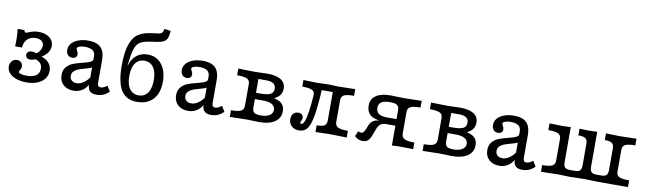

<svg xmlns="http://www.w3.org/2000/svg" viewBox="-38 -1122 5472 1620"><g transform="rotate(10 2697.5 -311.5)"><path d="M33.1 -96Q33.1 -124.2 50 -142.7Q66.9 -161.3 92.7 -161.3Q114.5 -161.3 128.2 -148.4Q141.9 -135.5 141.9 -114.5Q141.9 -104 138.7 -95.2Q135.5 -86.3 129.8 -77.4Q128.2 -74.2 126.6 -71Q125 -67.7 125 -65.3Q125 -56.5 144.8 -50.4Q164.5 -44.4 194.4 -44.4Q247.6 -44.4 275.4 -64.5Q303.2 -84.7 303.2 -122.6Q303.2 -150.8 288.3 -168.5Q273.4 -186.3 242.7 -194.4Q239.5 -192.7 235.5 -190.3Q220.2 -183.9 200 -183.9Q182.3 -183.9 171.4 -193.1Q160.5 -202.4 160.5 -217.7Q160.5 -233.9 172.6 -243.5Q184.7 -253.2 204.8 -253.2Q216.9 -253.2 243.5 -246Q260.5 -254.8 273 -276.2Q285.5 -297.6 285.5 -317.7Q285.5 -342.7 266.9 -356.9Q248.4 -371 216.1 -371Q171.8 -371 144.8 -344.4Q117.7 -317.7 115.3 -271.8H56.5Q58.1 -305.6 57.7 -337.1Q57.3 -368.5 54 -398.4L51.6 -420.2H110.5Q112.1 -410.5 115.7 -405.6Q119.4 -400.8 125 -400.8Q128.2 -400.8 146 -407.3Q166.1 -416.1 185.9 -421.4Q205.6 -426.6 233.1 -426.6Q289.5 -426.6 325 -399.2Q360.5 -371.8 360.5 -327.4Q360.5 -298.4 343.5 -273Q326.6 -247.6 292.7 -225.8V-224.2Q333.9 -211.3 356.5 -183.9Q379 -156.5 379 -117.7Q379 -79 357.3 -50Q335.5 -21 295.2 -4.8Q254.8 11.3 201.6 11.3Q152.4 11.3 114.1 -2.4Q75.8 -16.1 54.4 -40.3Q33.1 -64.5 33.1 -96Z M726.6 -65.3V-304.8Q726.6 -337.9 704.8 -354Q683.1 -370.2 638.7 -370.2Q608.9 -370.2 589.9 -362.9Q571 -355.6 571 -344.4Q571 -341.1 573 -335.9Q575 -330.6 577.4 -325.8Q582.3 -318.5 584.7 -311.3Q587.1 -304 587.1 -296Q587.1 -279.8 576.2 -270.2Q565.3 -260.5 546.8 -260.5Q523.4 -260.5 508.9 -276.6Q494.4 -292.7 494.4 -319.4Q494.4 -350.8 514.9 -375Q535.5 -399.2 572.6 -412.9Q609.7 -426.6 657.3 -426.6Q706.5 -426.6 737.9 -411.3Q769.4 -396 784.3 -364.5Q799.2 -333.1 799.2 -283.1V-93.5Q799.2 -73.4 805.6 -64.5Q812.1 -55.6 825.8 -55.6Q837.1 -55.6 849.2 -60.5Q861.3 -65.3 874.2 -75L881.5 -80.6L909.7 -34.7Q887.1 -11.3 860.9 0Q834.7 11.3 803.2 11.3Q763.7 11.3 745.2 -7.3Q726.6 -25.8 726.6 -65.3ZM483.9 -102.4Q483.9 -145.2 506.9 -171.4Q529.8 -197.6 561.3 -210.1Q592.7 -222.6 641.1 -233.9Q672.6 -241.9 689.1 -247.6Q705.6 -253.2 716.5 -261.7Q727.4 -270.2 727.4 -283.1L732.3 -217.7Q726.6 -207.3 712.1 -201.6Q697.6 -196 666.1 -187.9Q633.1 -179 612.5 -171Q591.9 -162.9 577 -148Q562.1 -133.1 562.1 -108.9Q562.1 -84.7 577.8 -70.2Q593.5 -55.6 620.2 -55.6Q651.6 -55.6 682.3 -77.4Q712.9 -99.2 737.9 -139.5L737.1 -79Q714.5 -33.1 681.9 -10.9Q649.2 11.3 605.6 11.3Q550.8 11.3 517.3 -19.8Q483.9 -50.8 483.9 -102.4Z M970.2 -270.2Q970.2 -333.1 977.8 -383.1Q985.5 -433.1 1001.2 -469.8Q1016.9 -506.5 1039.5 -529Q1058.9 -547.6 1087.1 -560.1Q1115.3 -572.6 1151.6 -578.2Q1171 -581.5 1189.5 -583.9Q1204 -585.5 1217.7 -587.1Q1237.9 -589.5 1248 -594Q1258.1 -598.4 1263.3 -607.7Q1268.5 -616.9 1271.8 -635.5L1326.6 -627.4Q1323.4 -585.5 1314.1 -564.1Q1304.8 -542.7 1283.5 -531.9Q1262.1 -521 1220.2 -515.3Q1209.7 -514.5 1190.3 -511.3Q1179.8 -509.7 1175 -508.9Q1170.2 -508.1 1159.7 -506.5Q1106.5 -497.6 1081 -478.6Q1055.6 -459.7 1042.3 -416.5Q1029 -373.4 1018.5 -280.6H1029.8L1017.7 -262.9Q1025.8 -304.8 1047.2 -335.5Q1068.5 -366.1 1100.4 -382.3Q1132.3 -398.4 1172.6 -398.4Q1221.8 -398.4 1258.9 -373Q1296 -347.6 1316.1 -301.2Q1336.3 -254.8 1336.3 -193.5Q1336.3 -129 1314.1 -83.1Q1291.9 -37.1 1250 -12.9Q1208.1 11.3 1149.2 11.3Q1056.5 11.3 1013.3 -56.5Q970.2 -124.2 970.2 -270.2ZM1258.1 -193.5Q1258.1 -240.3 1246 -273.8Q1233.9 -307.3 1210.1 -324.6Q1186.3 -341.9 1153.2 -341.9Q1120.2 -341.9 1096.4 -324.6Q1072.6 -307.3 1060.5 -273.8Q1048.4 -240.3 1048.4 -193.5Q1048.4 -146.8 1060.5 -113.3Q1072.6 -79.8 1096.4 -62.5Q1120.2 -45.2 1153.2 -45.2Q1186.3 -45.2 1210.1 -62.5Q1233.9 -79.8 1246 -113.3Q1258.1 -146.8 1258.1 -193.5Z M1708.1 -65.3V-304.8Q1708.1 -337.9 1686.3 -354Q1664.5 -370.2 1620.2 -370.2Q1590.3 -370.2 1571.4 -362.9Q1552.4 -355.6 1552.4 -344.4Q1552.4 -341.1 1554.4 -335.9Q1556.5 -330.6 1558.9 -325.8Q1563.7 -318.5 1566.1 -311.3Q1568.5 -304 1568.5 -296Q1568.5 -279.8 1557.7 -270.2Q1546.8 -260.5 1528.2 -260.5Q1504.8 -260.5 1490.3 -276.6Q1475.8 -292.7 1475.8 -319.4Q1475.8 -350.8 1496.4 -375Q1516.9 -399.2 1554 -412.9Q1591.1 -426.6 1638.7 -426.6Q1687.9 -426.6 1719.4 -411.3Q1750.8 -396 1765.7 -364.5Q1780.6 -333.1 1780.6 -283.1V-93.5Q1780.6 -73.4 1787.1 -64.5Q1793.5 -55.6 1807.3 -55.6Q1818.5 -55.6 1830.6 -60.5Q1842.7 -65.3 1855.6 -75L1862.9 -80.6L1891.1 -34.7Q1868.5 -11.3 1842.3 0Q1816.1 11.3 1784.7 11.3Q1745.2 11.3 1726.6 -7.3Q1708.1 -25.8 1708.1 -65.3ZM1465.3 -102.4Q1465.3 -145.2 1488.3 -171.4Q1511.3 -197.6 1542.7 -210.1Q1574.2 -222.6 1622.6 -233.9Q1654 -241.9 1670.6 -247.6Q1687.1 -253.2 1698 -261.7Q1708.9 -270.2 1708.9 -283.1L1713.7 -217.7Q1708.1 -207.3 1693.5 -201.6Q1679 -196 1647.6 -187.9Q1614.5 -179 1594 -171Q1573.4 -162.9 1558.5 -148Q1543.5 -133.1 1543.5 -108.9Q1543.5 -84.7 1559.3 -70.2Q1575 -55.6 1601.6 -55.6Q1633.1 -55.6 1663.7 -77.4Q1694.4 -99.2 1719.4 -139.5L1718.5 -79Q1696 -33.1 1663.3 -10.9Q1630.6 11.3 1587.1 11.3Q1532.3 11.3 1498.8 -19.8Q1465.3 -50.8 1465.3 -102.4Z M2053.2 -115.3V-299.2Q2053.2 -321.8 2043.1 -333.9Q2033.1 -346 2009.3 -351.6Q1985.5 -357.3 1943.5 -357.3V-414.5L1998.4 -412.9Q2054.8 -411.3 2087.1 -411.3Q2109.7 -411.3 2146.8 -412.9Q2180.6 -414.5 2193.5 -414.5Q2269.4 -414.5 2309.7 -388.7Q2350 -362.9 2350 -313.7Q2350 -282.3 2333.9 -258.9Q2317.7 -235.5 2286.3 -221.8V-220.2Q2316.9 -212.9 2336.7 -200.4Q2356.5 -187.9 2366.1 -169Q2375.8 -150 2375.8 -124.2Q2375.8 -65.3 2328.2 -32.7Q2280.6 0 2194.4 0Q2180.6 0 2146.8 -1.6Q2109.7 -3.2 2087.1 -3.2Q2056.5 -3.2 1943.5 0V-57.3Q2005.6 -57.3 2029.4 -69.8Q2053.2 -82.3 2053.2 -115.3ZM2300 -122.6Q2300 -152.4 2273.4 -168.5Q2246.8 -184.7 2198.4 -184.7H2104.8V-238.7H2158.1Q2222.6 -238.7 2249.2 -252Q2275.8 -265.3 2275.8 -298.4Q2275.8 -328.2 2256 -342.7Q2236.3 -357.3 2195.2 -357.3H2114.5L2125.8 -365.3V-115.3Q2125.8 -92.7 2132.3 -80.6Q2138.7 -68.5 2154 -62.9Q2169.4 -57.3 2196 -57.3Q2244.4 -57.3 2272.2 -74.6Q2300 -91.9 2300 -122.6Z M2449.2 -71Q2449.2 -100.8 2464.9 -118.1Q2480.6 -135.5 2507.3 -135.5Q2527.4 -135.5 2538.7 -125.8Q2550 -116.1 2550 -98.4Q2550 -88.7 2547.2 -81.5Q2544.4 -74.2 2541.9 -69.4Q2540.3 -66.1 2538.7 -62.9Q2537.1 -59.7 2537.1 -56.5Q2537.1 -51.6 2539.9 -49.2Q2542.7 -46.8 2547.6 -46.8Q2562.1 -46.8 2573.4 -74.2Q2584.7 -101.6 2593.1 -157.7Q2601.6 -213.7 2608.1 -299.2Q2609.7 -321 2600 -333.9Q2590.3 -346.8 2566.5 -352.4Q2542.7 -358.1 2501.6 -358.1V-414.5L2527.4 -413.7Q2602.4 -411.3 2619.4 -411.3Q2633.1 -411.3 2665.3 -412.9Q2699.2 -414.5 2716.1 -414.5Q2735.5 -414.5 2766.1 -412.9Q2790.3 -411.3 2800 -411.3Q2832.3 -411.3 2945.2 -414.5V-357.3Q2883.1 -357.3 2859.3 -344.8Q2835.5 -332.3 2835.5 -299.2V-115.3Q2835.5 -82.3 2859.3 -69.8Q2883.1 -57.3 2945.2 -57.3V0Q2832.3 -3.2 2800 -3.2Q2771 -3.2 2677.4 0V-57.3Q2725.8 -57.3 2744.4 -69.8Q2762.9 -82.3 2762.9 -115.3V-362.1L2768.5 -357.3H2659.7L2668.5 -362.9Q2660.5 -212.9 2646 -133.1Q2631.5 -53.2 2606.5 -21Q2581.5 11.3 2537.9 11.3Q2498.4 11.3 2473.8 -11.7Q2449.2 -34.7 2449.2 -71Z M3256.5 -357.3Q3204 -357.3 3180.2 -341.9Q3156.5 -326.6 3156.5 -292.7Q3156.5 -258.1 3179.4 -241.9Q3202.4 -225.8 3251.6 -225.8H3364.5V-187.9H3222.6Q3152.4 -187.9 3116.5 -216.1Q3080.6 -244.4 3080.6 -298.4Q3080.6 -354.8 3124.6 -384.7Q3168.5 -414.5 3250.8 -414.5Q3273.4 -413.7 3296 -412.9Q3339.5 -411.3 3374.2 -411.3Q3387.1 -411.3 3486.3 -413.7Q3500.8 -414.5 3514.5 -414.5V-357.3Q3472.6 -357.3 3449.2 -351.6Q3425.8 -346 3415.3 -333.5Q3404.8 -321 3404.8 -299.2V-115.3Q3404.8 -83.1 3429 -70.2Q3453.2 -57.3 3514.5 -57.3V0Q3496 -0.8 3476.6 -1.6L3412.1 -2.4Q3361.3 -2.4 3332.3 0V-299.2Q3332.3 -332.3 3315.7 -344.8Q3299.2 -357.3 3256.5 -357.3ZM3012.1 -24.2 3032.3 -68.5Q3046 -61.3 3057.3 -61.3Q3069.4 -61.3 3077.8 -70.6Q3086.3 -79.8 3095.2 -101.6L3105.6 -129Q3114.5 -152.4 3129.8 -166.1Q3145.2 -179.8 3170.2 -185.9Q3195.2 -191.9 3233.9 -191.9H3354V-169.4H3252.4Q3233.1 -169.4 3219 -163.7Q3204.8 -158.1 3194.8 -146.4Q3184.7 -134.7 3177.4 -114.5L3156.5 -58.9Q3142.7 -22.6 3126.2 -8.5Q3109.7 5.6 3080.6 5.6Q3062.1 5.6 3044.4 -2Q3026.6 -9.7 3012.1 -24.2Z M3704.8 -115.3V-299.2Q3704.8 -321.8 3694.8 -333.9Q3684.7 -346 3660.9 -351.6Q3637.1 -357.3 3595.2 -357.3V-414.5L3650 -412.9Q3706.5 -411.3 3738.7 -411.3Q3761.3 -411.3 3798.4 -412.9Q3832.3 -414.5 3845.2 -414.5Q3921 -414.5 3961.3 -388.7Q4001.6 -362.9 4001.6 -313.7Q4001.6 -282.3 3985.5 -258.9Q3969.4 -235.5 3937.9 -221.8V-220.2Q3968.5 -212.9 3988.3 -200.4Q4008.1 -187.9 4017.7 -169Q4027.4 -150 4027.4 -124.2Q4027.4 -65.3 3979.8 -32.7Q3932.3 0 3846 0Q3832.3 0 3798.4 -1.6Q3761.3 -3.2 3738.7 -3.2Q3708.1 -3.2 3595.2 0V-57.3Q3657.3 -57.3 3681 -69.8Q3704.8 -82.3 3704.8 -115.3ZM3951.6 -122.6Q3951.6 -152.4 3925 -168.5Q3898.4 -184.7 3850 -184.7H3756.5V-238.7H3809.7Q3874.2 -238.7 3900.8 -252Q3927.4 -265.3 3927.4 -298.4Q3927.4 -328.2 3907.7 -342.7Q3887.9 -357.3 3846.8 -357.3H3766.1L3777.4 -365.3V-115.3Q3777.4 -92.7 3783.9 -80.6Q3790.3 -68.5 3805.6 -62.9Q3821 -57.3 3847.6 -57.3Q3896 -57.3 3923.8 -74.6Q3951.6 -91.9 3951.6 -122.6Z M4374.2 -65.3V-304.8Q4374.2 -337.9 4352.4 -354Q4330.6 -370.2 4286.3 -370.2Q4256.5 -370.2 4237.5 -362.9Q4218.5 -355.6 4218.5 -344.4Q4218.5 -341.1 4220.6 -335.9Q4222.6 -330.6 4225 -325.8Q4229.8 -318.5 4232.3 -311.3Q4234.7 -304 4234.7 -296Q4234.7 -279.8 4223.8 -270.2Q4212.9 -260.5 4194.4 -260.5Q4171 -260.5 4156.5 -276.6Q4141.9 -292.7 4141.9 -319.4Q4141.9 -350.8 4162.5 -375Q4183.1 -399.2 4220.2 -412.9Q4257.3 -426.6 4304.8 -426.6Q4354 -426.6 4385.5 -411.3Q4416.9 -396 4431.9 -364.5Q4446.8 -333.1 4446.8 -283.1V-93.5Q4446.8 -73.4 4453.2 -64.5Q4459.7 -55.6 4473.4 -55.6Q4484.7 -55.6 4496.8 -60.5Q4508.9 -65.3 4521.8 -75L4529 -80.6L4557.3 -34.7Q4534.7 -11.3 4508.5 0Q4482.3 11.3 4450.8 11.3Q4411.3 11.3 4392.7 -7.3Q4374.2 -25.8 4374.2 -65.3ZM4131.5 -102.4Q4131.5 -145.2 4154.4 -171.4Q4177.4 -197.6 4208.9 -210.1Q4240.3 -222.6 4288.7 -233.9Q4320.2 -241.9 4336.7 -247.6Q4353.2 -253.2 4364.1 -261.7Q4375 -270.2 4375 -283.1L4379.8 -217.7Q4374.2 -207.3 4359.7 -201.6Q4345.2 -196 4313.7 -187.9Q4280.6 -179 4260.1 -171Q4239.5 -162.9 4224.6 -148Q4209.7 -133.1 4209.7 -108.9Q4209.7 -84.7 4225.4 -70.2Q4241.1 -55.6 4267.7 -55.6Q4299.2 -55.6 4329.8 -77.4Q4360.5 -99.2 4385.5 -139.5L4384.7 -79Q4362.1 -33.1 4329.4 -10.9Q4296.8 11.3 4253.2 11.3Q4198.4 11.3 4164.9 -19.8Q4131.5 -50.8 4131.5 -102.4Z M4719.4 -115.3V-299.2Q4719.4 -321.8 4708.5 -334.3Q4697.6 -346.8 4674.2 -352Q4650.8 -357.3 4609.7 -357.3V-414.5Q4672.6 -412.1 4722.6 -412.1Q4758.1 -412.1 4791.9 -414.5V-115.3Q4791.9 -82.3 4804.8 -69.8Q4817.7 -57.3 4850 -57.3H4887.9Q4920.2 -57.3 4933.1 -69.8Q4946 -82.3 4946 -115.3V-299.2Q4946 -321.8 4938.3 -334.3Q4930.6 -346.8 4913.7 -352Q4896.8 -357.3 4866.9 -357.3V-414.5Q4912.9 -412.1 4950 -412.1Q4984.7 -412.1 5018.5 -414.5V-115.3Q5018.5 -82.3 5031.5 -69.8Q5044.4 -57.3 5076.6 -57.3H5114.5Q5146.8 -57.3 5159.7 -69.8Q5172.6 -82.3 5172.6 -115.3V-299.2Q5172.6 -321.8 5164.1 -334.3Q5155.6 -346.8 5138.7 -352Q5121.8 -357.3 5093.5 -357.3V-414.5L5110.5 -413.7Q5185.5 -411.3 5209.7 -411.3Q5245.2 -411.3 5354.8 -414.5V-357.3Q5313.7 -357.3 5290.3 -352Q5266.9 -346.8 5256 -334.3Q5245.2 -321.8 5245.2 -299.2V0H5089.5Q5071.8 0 5041.1 -1.6Q5007.3 -3.2 4983.1 -3.2Q4948.4 -3.2 4904.8 -1.6Q4883.9 -0.8 4862.9 0Q4846.8 0 4814.5 -1.6Q4780.6 -3.2 4754.8 -3.2Q4719.4 -3.2 4609.7 0V-57.3Q4650.8 -57.3 4674.2 -62.5Q4697.6 -67.7 4708.5 -80.2Q4719.4 -92.7 4719.4 -115.3ZM5354.8 -57.3V0H5209.7L5245.2 -115.3Q5245.2 -92.7 5255.2 -80.6Q5265.3 -68.5 5289.1 -62.9Q5312.9 -57.3 5354.8 -57.3Z"/></g></svg>

Font: Playfair Micro SmCond SmLight
Style: Regular
Weight: 360
Width: 4
Designer: Claus Eggers Sørensen
Foundry: Claus Eggers Sørensen
Version: Version 2.100;Glyphs 3.2 (3219)